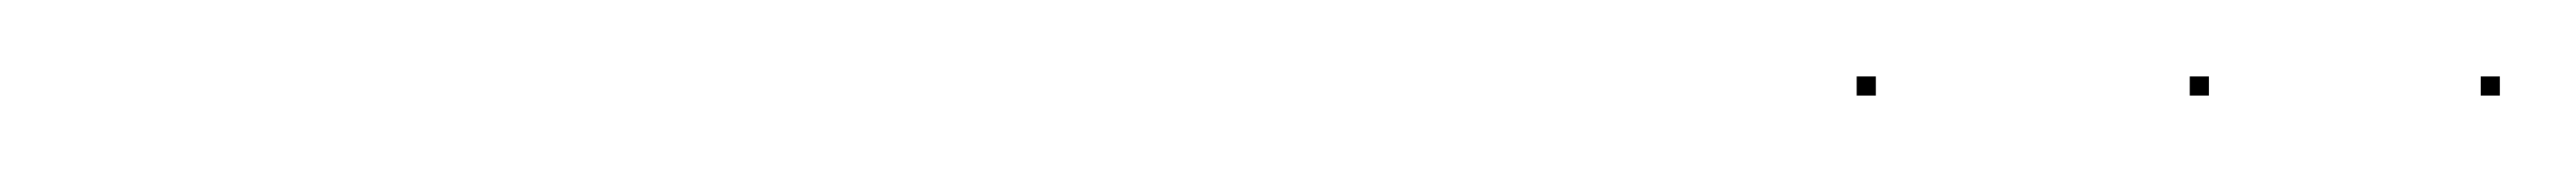

<svg xmlns="http://www.w3.org/2000/svg" viewBox="-20 -563 673 45"><path d="M552 -538V-543H557V-538ZM465 -538V-543H470V-538ZM628 -538V-543H633V-538Z"/></svg>

Font: FRB American Cursive Just Beginnings
Style: Italic
Weight: 400
Italic angle: -25°
Version: Version 2.0;Modular Font Editor K font №1